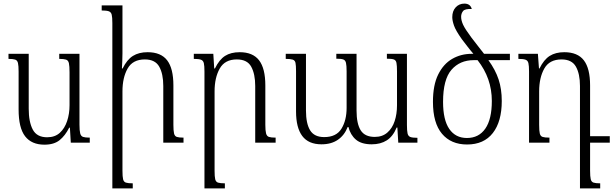

<svg xmlns="http://www.w3.org/2000/svg" viewBox="-20 -790 3401 1063"><path d="M226 11Q155 11 119 -35.5Q83 -82 83 -184V-394Q83 -426 79.5 -441Q76 -456 64 -460Q52 -464 27 -464V-492H139V-188Q139 -115 161.5 -72.5Q184 -30 241 -30Q284 -30 311 -54.5Q338 -79 351.5 -119.5Q365 -160 365 -208V-389Q365 -424 361.5 -440Q358 -456 345.5 -460Q333 -464 308 -464V-492H420V-100Q420 -67 424 -51.5Q428 -36 440 -32Q452 -28 477 -28V0H372L367 -83H363Q341 -39 310 -14Q279 11 226 11Z M996 -28V0H884V-314Q884 -381 861.5 -421Q839 -461 782 -461Q715 -461 686.5 -410.5Q658 -360 658 -284V155Q658 188 661.5 202.5Q665 217 677 221Q689 225 715 225V253H602V-662Q602 -694 598.5 -708.5Q595 -723 582.5 -727.5Q570 -732 543 -732V-760H658V-494Q658 -473 657 -452Q656 -431 655 -411H659Q683 -460 716 -480.5Q749 -501 797 -501Q871 -501 905.5 -456Q940 -411 940 -317V-99Q940 -67 943.5 -51.5Q947 -36 959 -32Q971 -28 996 -28Z M1506 -28V0H1393V-314Q1393 -380 1371 -420.5Q1349 -461 1291 -461Q1225 -461 1196.5 -410.5Q1168 -360 1168 -284V155Q1168 188 1171.5 202.5Q1175 217 1187 221Q1199 225 1225 225V253H1112V-394Q1112 -426 1108.5 -440.5Q1105 -455 1092.5 -459.5Q1080 -464 1053 -464V-492H1161L1166 -411H1170Q1194 -460 1226 -480.5Q1258 -501 1307 -501Q1380 -501 1414.5 -456Q1449 -411 1449 -317V-99Q1449 -67 1453 -51.5Q1457 -36 1469 -32Q1481 -28 1506 -28Z M2122 -492H2233V-98Q2233 -66 2236.5 -51Q2240 -36 2252 -31.5Q2264 -27 2291 -27V0H2185L2180 -84H2176Q2156 -35 2121.5 -13Q2087 9 2038 9Q1981 9 1950.5 -17Q1920 -43 1909 -87H1905Q1887 -41 1850.5 -16Q1814 9 1760 9Q1688 9 1653.5 -37Q1619 -83 1619 -173V-396Q1619 -428 1616 -442Q1613 -456 1600.5 -460Q1588 -464 1562 -464V-492H1674V-178Q1674 -106 1697 -68.5Q1720 -31 1775 -31Q1842 -31 1870.5 -77.5Q1899 -124 1899 -193V-395Q1899 -427 1895.5 -442Q1892 -457 1880 -461Q1868 -465 1842 -465V-492H1954V-178Q1954 -105 1977 -68.5Q2000 -32 2055 -32Q2097 -32 2124.5 -56Q2152 -80 2165 -119.5Q2178 -159 2178 -207V-394Q2178 -427 2175 -442Q2172 -457 2160 -461Q2148 -465 2122 -465Z M2566 10Q2477 10 2427 -49.5Q2377 -109 2377 -226Q2377 -319 2406 -377.5Q2435 -436 2483.5 -464Q2532 -492 2591 -492H2601Q2582 -514 2566.5 -534.5Q2551 -555 2537 -573Q2503 -621 2493.5 -648.5Q2484 -676 2484 -695Q2484 -729 2503 -749.5Q2522 -770 2551 -770Q2584 -770 2592 -740Q2554 -742 2543.5 -728.5Q2533 -715 2533 -697Q2533 -677 2544 -653Q2555 -629 2590 -582Q2613 -552 2629.5 -531Q2646 -510 2660 -492H2803V-457H2684Q2723 -403 2740.5 -350Q2758 -297 2758 -231Q2758 -117 2708.5 -53.5Q2659 10 2566 10ZM2565 -26Q2631 -26 2667 -78Q2703 -130 2703 -231Q2703 -357 2624 -457H2603Q2526 -457 2479.5 -403.5Q2433 -350 2433 -226Q2433 -126 2467.5 -76Q2502 -26 2565 -26Z M3247 155Q3247 187 3250.5 202Q3254 217 3266 221Q3278 225 3303 225V253H3191V-314Q3191 -381 3168.5 -421Q3146 -461 3089 -461Q3022 -461 2993.5 -410.5Q2965 -360 2965 -284V-98Q2965 -66 2968.5 -51Q2972 -36 2984 -32Q2996 -28 3022 -28V0H2909V-394Q2909 -426 2905.5 -440.5Q2902 -455 2889.5 -459.5Q2877 -464 2850 -464V-492H2958L2964 -411H2967Q2991 -460 3023.5 -480.5Q3056 -501 3104 -501Q3178 -501 3212.5 -456Q3247 -411 3247 -317V-36H3356V0H3247Z"/></svg>

Font: Noto Serif Armenian SemiCondensed Light
Style: Regular
Weight: 300
Width: 4
Designer: Monotype Design Team
Foundry: Monotype Imaging Inc.
Version: Version 2.008; ttfautohint (v1.8.4.7-5d5b)